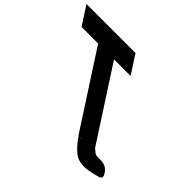

<svg xmlns="http://www.w3.org/2000/svg" viewBox="-554 -971 1365 1365"><g transform="rotate(45 128.5 -288.0)"><path d="M-291.6 -562.9H-125L238.4 -1.9L242.4 -1.8C241.5 9.2 306.1 87 342.5 108C406 144.6 488.6 119 534.5 108C560.6 102 580.6 93.7 563.3 63C515.9 -21 441.3 28.7 411.5 0C401.9 -9.2 393.5 -16 385.9 -20.9L34.8 -562.9H201.4L110.6 -703.1H-382.4ZM278.2 -1.1C270.4 -0.1 261.8 -0.1 251.9 -1.6Z"/></g></svg>

Font: Hussar
Style: BdOpOblSeven
Weight: 700
Foundry: Cannot Into Space Fonts
Version: Version 2.00